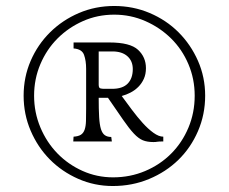

<svg xmlns="http://www.w3.org/2000/svg" viewBox="-20 -674 765 642"><path d="M225 -201 226 -217Q242 -218 250.5 -223.5Q259 -229 263 -240.5Q267 -252 267.5 -269.5Q268 -287 268 -311V-444Q268 -471 261 -490.5Q254 -510 226 -512V-532H346Q415 -532 441.5 -507.5Q468 -483 468 -446Q468 -426 461 -410.5Q454 -395 442.5 -383.5Q431 -372 416.5 -364.5Q402 -357 387 -353Q403 -331 421 -307Q439 -283 457 -263Q475 -243 493 -230Q511 -217 526 -217V-201Q510 -201 505.5 -200Q501 -199 493 -199Q472 -199 457.5 -205Q443 -211 427.5 -227.5Q412 -244 392 -273Q372 -302 341 -347H310Q310 -308 311.5 -282.5Q313 -257 317.5 -242.5Q322 -228 330.5 -222Q339 -216 352 -216L354 -201ZM355 -377Q390 -377 407 -394.5Q424 -412 424 -443Q424 -470 406 -486Q388 -502 356 -502H310V-391Q310 -380 315.5 -378.5Q321 -377 328 -377ZM362 -654Q425 -654 480.5 -630.5Q536 -607 577 -566Q618 -525 642 -470.5Q666 -416 666 -354Q666 -291 642 -235.5Q618 -180 576.5 -139.5Q535 -99 478.5 -75.5Q422 -52 357 -52Q296 -52 241.5 -76Q187 -100 146.5 -141Q106 -182 82.5 -237Q59 -292 59 -354Q59 -416 82.5 -470.5Q106 -525 147.5 -566Q189 -607 244 -630.5Q299 -654 362 -654ZM362 -625Q306 -625 257.5 -603.5Q209 -582 172.5 -545.5Q136 -509 115 -459.5Q94 -410 94 -354Q94 -298 115 -248Q136 -198 172 -161Q208 -124 256 -102.5Q304 -81 358 -81Q415 -81 465 -102Q515 -123 552 -160Q589 -197 610 -247Q631 -297 631 -354Q631 -410 610 -459.5Q589 -509 552 -545.5Q515 -582 466 -603.5Q417 -625 362 -625Z"/></svg>

Font: Quattrocento
Style: Regular
Weight: 400
Designer: Pablo Impallari
Foundry: Pablo Impallari, Igino Marini, Branda Gallo
Version: Version 2.000